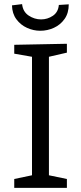

<svg xmlns="http://www.w3.org/2000/svg" viewBox="-20 -910 392 930"><path d="M304 -655 217 -635V-61L304 -43V0H49V-43L135 -61V-635L49 -650V-693L304 -698ZM175 -761Q142 -761 111 -775Q80 -789 59.5 -816.5Q39 -844 38 -884L87 -890Q91 -853 119 -834.5Q147 -816 179 -816Q210 -816 236 -833.5Q262 -851 265 -886L313 -889Q313 -847 293 -818.5Q273 -790 241.5 -775.5Q210 -761 175 -761Z"/></svg>

Font: Bitter
Style: Regular
Weight: 400
Designer: Sol Matas, and Bitter project Authors
Foundry: Sol Matas
Version: Version 2.001